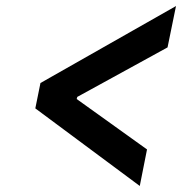

<svg xmlns="http://www.w3.org/2000/svg" viewBox="-20 -612 640 636"><path d="M443 4 97 -253 114 -337 563 -592 535 -455 236 -291 234 -284 467 -117Z"/></svg>

Font: IBM Plex Sans SemiBold
Style: Italic
Weight: 600
Italic angle: -11.31°
Designer: Mike Abbink, Paul van der Laan, Pieter van Rosmalen
Foundry: Bold Monday
Version: Version 3.201